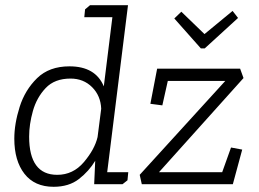

<svg xmlns="http://www.w3.org/2000/svg" viewBox="-20 -708 995 738"><path d="M307 -672 326 -688H472L392 -46H473L470 -15L451 0H342L346 -90Q322 -50 283.5 -20Q245 10 186 10Q113 10 74 -40Q35 -90 35 -175Q35 -232 55.5 -297Q76 -362 122.5 -407.5Q169 -453 247 -453Q347 -453 379 -376L412 -642H304ZM752 -522 650 -637 677 -663 766 -577 874 -666 895 -639 767 -522ZM875 0H525L517 -36L846 -397H625L604 -303L558 -309L584 -444H903L916 -408L591 -46H834L868 -141L911 -133ZM251 -406Q190 -406 155.5 -369.5Q121 -333 106.5 -281.5Q92 -230 92 -183Q92 -36 200 -36Q261 -36 302.5 -85Q344 -134 355 -181L369 -290Q367 -340 334 -373Q301 -406 251 -406Z"/></svg>

Font: Zilla Slab Light
Style: Italic
Weight: 300
Italic angle: -6°
Designer: Typotheque.com
Foundry: Typotheque type foundry
Version: Version 1.1; 2017; ttfautohint (v1.6)